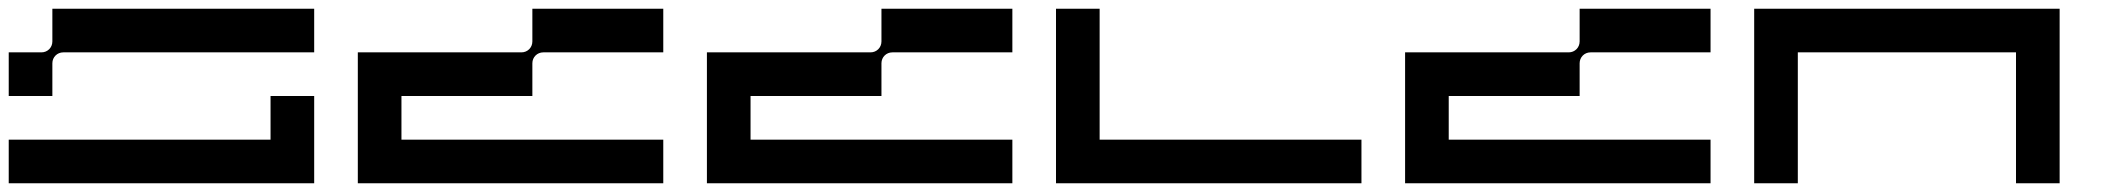

<svg xmlns="http://www.w3.org/2000/svg" viewBox="-20 -420 4840 440"><path d="M100 -400V-325C100 -311 89 -300 75 -300H0V-200H100V-275C100 -289 111 -300 125 -300H700V-400ZM600 -100H0V0H700V-200H600Z M1200 -200V-275C1200 -289 1211 -300 1225 -300H1500V-400H1200V-325C1200 -311 1189 -300 1175 -300H800V0H1500V-100H900V-200Z M2000 -200V-275C2000 -289 2011 -300 2025 -300H2300V-400H2000V-325C2000 -311 1989 -300 1975 -300H1600V0H2300V-100H1700V-200Z M2500 -100V-400H2400V0H3100V-100Z M3600 -200V-275C3600 -289 3611 -300 3625 -300H3900V-400H3600V-325C3600 -311 3589 -300 3575 -300H3200V0H3900V-100H3300V-200Z M4700 -400H4000V0H4100V-300H4600V0H4700Z"/></svg>

Font: Broadcast
Style: Regular
Weight: 400
Designer: Mıchael Chrıstophersson
Foundry: Aeriform
Version: Version 1.000;PS 001.000;hotconv 1.0.88;makeotf.lib2.5.64775